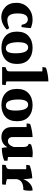

<svg xmlns="http://www.w3.org/2000/svg" viewBox="1087 -1892 773 2987"><g transform="rotate(90 1473.5 -398.5)"><path d="M244 -32Q159 -32 91.5 -92.5Q24 -153 24 -266.5Q24 -380 100.5 -449.5Q177 -519 286 -519Q352 -519 417 -491Q416 -438 401 -346Q382 -346 364 -351Q359 -395 337 -420Q315 -445 283 -445Q189 -445 189 -285.5Q189 -126 290 -126Q344 -126 418 -155L441 -119Q403 -80 350.5 -56Q298 -32 244 -32Z M809 -252Q809 -450 718 -450Q637 -450 637 -298Q637 -287 637 -276Q644 -103 730 -103Q774 -103 791.5 -141.5Q809 -180 809 -252ZM724 -519Q836 -519 905.5 -457.5Q975 -396 975 -276.5Q975 -157 905 -95.5Q835 -34 723 -34Q611 -34 541.5 -95.5Q472 -157 472 -276.5Q472 -396 542 -457.5Q612 -519 724 -519Z M1302 -102Q1302 -96 1302 -82Q1302 -68 1298 -45H1023Q1023 -53 1023 -68.5Q1023 -84 1028 -102Q1059 -107 1075 -119.5Q1091 -132 1091 -161V-670Q1080 -672 1062 -672Q1044 -672 1024 -671Q1026 -707 1033 -727Q1129 -761 1246 -765V-112Q1270 -102 1302 -102Z M1700 -252Q1700 -450 1609 -450Q1528 -450 1528 -298Q1528 -287 1528 -276Q1535 -103 1621 -103Q1665 -103 1682.5 -141.5Q1700 -180 1700 -252ZM1615 -519Q1727 -519 1796.5 -457.5Q1866 -396 1866 -276.5Q1866 -157 1796 -95.5Q1726 -34 1614 -34Q1502 -34 1432.5 -95.5Q1363 -157 1363 -276.5Q1363 -396 1433 -457.5Q1503 -519 1615 -519Z M2422 -410V-137Q2452 -130 2479 -130Q2481 -114 2481 -100Q2481 -86 2481 -78Q2394 -42 2282 -40Q2273 -88 2270 -128Q2219 -34 2112 -34Q2042 -34 1999.5 -76Q1957 -118 1957 -192V-425Q1942 -426 1927 -426Q1912 -426 1900 -426Q1902 -461 1909 -481Q2008 -515 2112 -519V-212Q2112 -173 2130 -154Q2148 -135 2177 -135Q2235 -135 2267 -225V-375Q2267 -413 2256 -432Q2245 -451 2217 -460Q2221 -482 2229 -496Q2295 -521 2367 -521Q2396 -521 2426 -517Q2422 -481 2422 -410Z M2942 -519Q2947 -502 2947 -464Q2947 -426 2936 -376Q2783 -376 2767 -272V-120Q2803 -106 2853 -102Q2853 -96 2853 -82Q2853 -68 2849 -45H2544Q2544 -53 2544 -68.5Q2544 -84 2549 -102Q2580 -107 2596 -119.5Q2612 -132 2612 -161V-419Q2597 -421 2579.5 -421Q2562 -421 2545 -420Q2547 -455 2554 -475Q2645 -508 2753 -514Q2765 -445 2767 -374Q2791 -438 2837.5 -478.5Q2884 -519 2942 -519Z"/></g></svg>

Font: Halant
Style: Bold
Weight: 700
Designer: Hitesh Malaviya (Devanagari), Satya Rajpurohit (Latin)
Foundry: Indian Type Foundry
Version: Version 1.101;PS 1.0;hotconv 1.0.78;makeotf.lib2.5.61930; tt